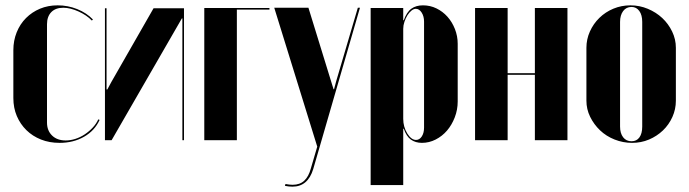

<svg xmlns="http://www.w3.org/2000/svg" viewBox="-20 -525 2581 719"><path d="M30 -337Q30 -373 42.5 -404Q55 -435 77.5 -457.5Q100 -480 130 -492.5Q160 -505 196 -505Q234 -505 269 -491Q304 -477 328 -452L324 -448Q305 -468 274 -482Q243 -496 217 -496Q188 -496 172 -479.5Q156 -463 156 -434V-66Q156 -36 175 -17.5Q194 1 226 1Q244 1 262.5 -5Q281 -11 297.5 -22Q314 -33 327.5 -47.5Q341 -62 348 -78L353 -76Q335 -36 295 -13Q255 10 203 10Q165 10 133.5 -2.5Q102 -15 79 -37.5Q56 -60 43 -90.5Q30 -121 30 -158Z M669 -494V0H663V-456H661L398 0H373V-494H379V-190H382L397 -218L555 -494Z M745 -495H989V-489H867V0H745Z M1135 -496 1229 -191H1231L1239 -221L1320 -496H1328L1153 108Q1133 174 1075 174Q1062 174 1047 171L1049 164Q1064 167 1076 167Q1103 167 1119.5 151.5Q1136 136 1144 106L1168 24L1007 -496Z M1368 -495H1490V-449H1492Q1503 -480 1520.5 -492.5Q1538 -505 1564 -505Q1591 -505 1614.5 -493.5Q1638 -482 1655.5 -462.5Q1673 -443 1683.5 -416.5Q1694 -390 1694 -361V-145Q1694 -114 1683 -85.5Q1672 -57 1654 -36Q1636 -15 1611.5 -2.5Q1587 10 1560 10Q1536 10 1519 -2Q1502 -14 1492 -43H1490V168H1368ZM1490 -80Q1490 -50 1505 -25.5Q1520 -1 1538 -1Q1551 -1 1559.5 -14Q1568 -27 1568 -47V-444Q1568 -464 1559 -478Q1550 -492 1537 -492Q1529 -492 1520.5 -485Q1512 -478 1505.5 -467.5Q1499 -457 1494.5 -443.5Q1490 -430 1490 -417Z M1881 -495V-251H1983V-495H2105V0H1983V-245H1881V0H1759V-495Z M2341 -505Q2375 -505 2406 -492Q2437 -479 2460 -457.5Q2483 -436 2497 -407Q2511 -378 2511 -346V-148Q2511 -116 2498 -87Q2485 -58 2462.5 -36.5Q2440 -15 2410.5 -2.5Q2381 10 2347 10Q2313 10 2281.5 -2.5Q2250 -15 2227 -37Q2204 -59 2190 -87.5Q2176 -116 2176 -148V-346Q2176 -378 2189 -407Q2202 -436 2224.5 -458Q2247 -480 2277 -492.5Q2307 -505 2341 -505ZM2345 -499Q2325 -499 2313.5 -483.5Q2302 -468 2302 -443V-51Q2302 -26 2313.5 -11Q2325 4 2345 4Q2364 4 2374.5 -10.5Q2385 -25 2385 -51V-443Q2385 -469 2374 -484Q2363 -499 2345 -499Z"/></svg>

Font: Moniqa Black Display
Style: Regular
Weight: 900
Designer: Rajesh Rajput
Foundry: Rajesh Rajput
Version: Version 1.000